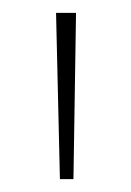

<svg xmlns="http://www.w3.org/2000/svg" viewBox="-20 -734 204 298"><path d="M98 -714H67L73 -456H94Z"/></svg>

Font: Noto Sans Lao Condensed Thin
Style: Regular
Weight: 100
Width: 3
Designer: Monotype Design Team
Foundry: Monotype Imaging Inc.
Version: Version 2.003